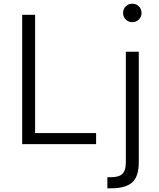

<svg xmlns="http://www.w3.org/2000/svg" viewBox="-20 -780 858 1039"><path d="M170 -700V-60H500V0H100V-700ZM561 179H581Q624 179 642.5 160.5Q661 142 661 99V-500H731V99Q731 174 696 206.5Q661 239 581 239H561ZM646 -710Q646 -731 660.5 -745.5Q675 -760 696 -760Q717 -760 731.5 -745.5Q746 -731 746 -710Q746 -689 731.5 -674.5Q717 -660 696 -660Q675 -660 660.5 -674.5Q646 -689 646 -710Z"/></svg>

Font: Goli Light
Style: Regular
Weight: 300
Designer: jaikishan Patel
Foundry: MagicType
Version: Version 1.000